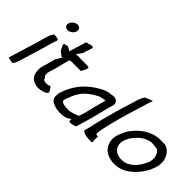

<svg xmlns="http://www.w3.org/2000/svg" viewBox="-20 -1201 1747 1747"><g transform="rotate(45 853.5 -327.5)"><path d="M210 -619C201 -590 219 -568 247 -568C275 -568 304 -589 313 -617C322 -646 305 -669 277 -669C249 -669 219 -647 210 -619ZM147 -357C139 -330 134 -307 125 -279L44 -13C60 -8 83 -3 106 -3C116 -17 126 -36 132 -56L200 -279C209 -307 214 -330 222 -357L249 -444C233 -450 211 -455 188 -455C177 -440 167 -421 161 -401Z M312 -456C309 -445 312 -436 316 -431L337 -390L375 -361H391C378 -340 368 -322 355 -301C348 -277 342 -254 336 -231C331 -214 328 -200 322 -183C313 -155 310 -130 314 -109C318 -78 325 -51 349 -34C370 -15 404 -2 454 -9C480 -14 514 -22 527 -41C527 -54 523 -67 515 -74L498 -98C474 -87 446 -84 421 -94C413 -100 410 -108 407 -118C389 -128 389 -151 396 -181L399 -190C404 -204 408 -218 412 -231L427 -291C437 -324 442 -353 452 -385L465 -391H595C607 -410 618 -433 625 -457C622 -463 614 -468 603 -468H455L494 -522L505 -560L518 -597C520 -605 522 -613 522 -621C510 -626 488 -625 475 -616L445 -610C428 -554 411 -499 394 -443L356 -466C340 -466 324 -462 312 -456Z M596 -101C595 -92 595 -85 595 -77C591 -47 605 -24 626 -13C653 4 688 14 735 14C755 14 781 10 803 3C813 -2 822 -7 829 -11L844 -20L845 4C847 6 850 8 851 11C876 11 901 5 921 -4L949 -96C972 -170 987 -242 1006 -315L1015 -348C1027 -390 1032 -395 1015 -422C1000 -445 961 -438 958 -438C952 -438 944 -436 938 -435C892 -432 859 -414 822 -393C739 -344 662 -271 617 -163C609 -142 599 -119 596 -101ZM675 -106C677 -115 684 -125 686 -133C694 -158 705 -187 718 -207C755 -274 817 -315 878 -346C895 -352 922 -357 940 -359C941 -359 942 -358 944 -359L939 -342C929 -304 920 -270 911 -233C906 -217 901 -188 896 -172C892 -157 889 -143 884 -127L877 -108L872 -90C844 -79 798 -58 759 -60C743 -60 727 -61 715 -63C699 -67 673 -72 673 -89C674 -95 674 -101 675 -106Z M1080 -350C1077 -340 1075 -329 1073 -320C1062 -281 1051 -241 1041 -202C1034 -168 1022 -130 1017 -97L1000 -35C1009 -13 1041 -6 1076 -3L1116 -2C1129 0 1137 -21 1124 -23L1128 -78C1118 -79 1109 -81 1101 -83C1097 -104 1104 -130 1108 -156C1116 -192 1124 -228 1134 -266C1146 -310 1156 -352 1169 -396L1251 -663C1231 -655 1205 -645 1177 -632C1165 -613 1153 -589 1146 -565Z M1260 -252C1246 -223 1234 -185 1235 -156C1238 -68 1300 -7 1410 -7C1494 -7 1562 -53 1612 -110C1647 -148 1675 -192 1692 -241C1719 -311 1706 -366 1684 -402C1678 -413 1671 -419 1663 -429C1646 -446 1616 -466 1577 -458C1576 -459 1575 -460 1573 -460H1537C1526 -460 1514 -458 1501 -455C1453 -447 1404 -422 1367 -391C1322 -354 1281 -306 1260 -252ZM1317 -211C1325 -237 1336 -260 1350 -280C1379 -320 1417 -356 1463 -374C1478 -379 1497 -386 1514 -386C1538 -386 1562 -383 1582 -378C1584 -378 1586 -379 1588 -380C1598 -368 1610 -361 1615 -346C1628 -323 1633 -288 1620 -247C1619 -243 1616 -239 1615 -236C1598 -196 1571 -154 1538 -125C1504 -96 1472 -81 1421 -81C1391 -83 1363 -91 1346 -106C1319 -129 1305 -164 1317 -211Z"/></g></svg>

Font: SolarCharger
Style: 552
Weight: 400
Designer: Mew Too
Foundry: Cannot Into Space Fonts/KineticPlasma Fonts
Version: Version 1.100